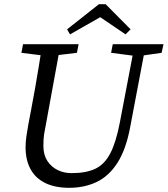

<svg xmlns="http://www.w3.org/2000/svg" viewBox="-20 -881 800 916"><path d="M203 -614 82 -629 90 -670H355L347 -629L222 -614ZM310 15Q243 15 196.5 -7.5Q150 -30 126 -73.5Q102 -117 102 -179Q102 -204 106 -231Q110 -258 115 -286L129 -360Q139 -412 148 -463.5Q157 -515 165.5 -567Q174 -619 182 -670H269L198 -282Q194 -263 190.5 -241.5Q187 -220 187 -185Q187 -143 205.5 -114Q224 -85 254.5 -70Q285 -55 321 -55Q391 -55 435 -76Q479 -97 506.5 -150Q534 -203 552 -298L623 -670H676L601 -274Q581 -168 540.5 -104.5Q500 -41 441.5 -13Q383 15 310 15ZM626 -614 510 -629 518 -670H760L751 -629L646 -614ZM484 -861 603 -741 579 -717 420 -825H504L314 -717L300 -741L452 -861Z"/></svg>

Font: Source Serif 4
Style: Italic
Weight: 400
Italic angle: -12°
Designer: Frank Grießhammer
Foundry: Adobe Systems Incorporated
Version: Version 4.004;hotconv 1.0.116;makeotfexe 2.5.65601